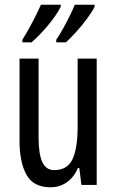

<svg xmlns="http://www.w3.org/2000/svg" viewBox="-20 -852 496 816"><path d="M391 -603V-66H326L317 -138H311Q294 -98 263.5 -77Q233 -56 195 -56Q122 -56 92.5 -109.5Q63 -163 63 -253V-603H144V-268Q144 -197 160 -163Q176 -129 210 -129Q266 -129 288 -175Q310 -221 310 -317V-603ZM382 -823Q371 -801 349.5 -772Q328 -743 303.5 -716Q279 -689 260 -672H219V-683Q234 -705 250 -734Q266 -763 279 -790Q292 -817 298 -832H382ZM238 -823Q221 -789 185.5 -746Q150 -703 114 -672H75V-683Q90 -707 105.5 -735Q121 -763 134 -789.5Q147 -816 154 -832H238Z"/></svg>

Font: Noto Sans Malayalam UI ExtraCondensed
Style: Regular
Weight: 400
Width: 2
Designer: Jelle Bosma - Monotype Design Team
Foundry: Monotype Imaging Inc.
Version: Version 2.104; ttfautohint (v1.8.4.7-5d5b)